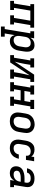

<svg xmlns="http://www.w3.org/2000/svg" viewBox="1702 -2292 786 4249"><g transform="rotate(90 2095.5 -168.0)"><path d="M-9 0V-84H49L109 -446H63V-530H584V-446H526L466 -84H513V0H311V-84H369L429 -446H206L146 -84H193V0Z M558 205V121H615L709 -446H663V-530H820L806 -448Q820 -469 838.5 -487Q857 -505 879 -516.5Q901 -528 924.5 -533Q948 -538 972 -538Q1000 -538 1026 -530Q1052 -522 1070.5 -504Q1089 -486 1099.5 -461Q1110 -436 1113.5 -409.5Q1117 -383 1115.5 -355Q1114 -327 1109 -299L1091 -189Q1087 -164 1079 -139Q1071 -114 1057.5 -91Q1044 -68 1024.5 -48.5Q1005 -29 981.5 -16Q958 -3 932.5 2.5Q907 8 882 8Q857 8 833.5 1.5Q810 -5 792.5 -20Q775 -35 764.5 -56Q754 -77 749 -100L712 121H783V205ZM857 -76Q874 -76 890.5 -79.5Q907 -83 922.5 -91Q938 -99 951.5 -111.5Q965 -124 974 -139Q983 -154 988.5 -170Q994 -186 997 -203L1015 -313Q1018 -330 1018.5 -347.5Q1019 -365 1015.5 -381Q1012 -397 1004 -411.5Q996 -426 983.5 -436Q971 -446 954.5 -450Q938 -454 920 -454Q904 -454 888.5 -451Q873 -448 858.5 -441Q844 -434 831.5 -423Q819 -412 810 -398Q801 -384 796 -369Q791 -354 788 -338L770 -228Q767 -210 766 -192.5Q765 -175 767.5 -158Q770 -141 776 -125Q782 -109 794 -97.5Q806 -86 822.5 -81Q839 -76 857 -76Z M1191 0V-84H1249L1309 -446H1263V-530H1464V-446H1406L1385 -318Q1376 -263 1362.5 -208.5Q1349 -154 1336 -99L1623 -530H1784V-446H1726L1666 -84H1713V0H1511V-84H1569L1590 -212Q1599 -267 1612.5 -321.5Q1626 -376 1639 -431L1353 0Z M1791 0V-84H1849L1909 -446H1863V-530H2064V-446H2006L1984 -315H2207L2229 -446H2182V-530H2384V-446H2326L2266 -84H2313V0H2111V-84H2169L2193 -231H1970L1946 -84H1993V0Z M2654 8Q2623 8 2593 2Q2563 -4 2537.5 -19Q2512 -34 2494.5 -57.5Q2477 -81 2468.5 -109.5Q2460 -138 2460.5 -169Q2461 -200 2466 -231L2484 -341Q2488 -368 2497.5 -395Q2507 -422 2524 -445.5Q2541 -469 2564 -488Q2587 -507 2613.5 -518Q2640 -529 2667 -535Q2694 -541 2722 -541Q2753 -541 2782.5 -533.5Q2812 -526 2837 -511Q2862 -496 2880 -472.5Q2898 -449 2906.5 -420.5Q2915 -392 2915 -361Q2915 -330 2909 -299L2891 -189Q2887 -162 2877.5 -135.5Q2868 -109 2851.5 -85Q2835 -61 2812 -42.5Q2789 -24 2762.5 -12.5Q2736 -1 2708.5 3.5Q2681 8 2654 8ZM2655 -76Q2672 -76 2689 -79Q2706 -82 2722 -90Q2738 -98 2751 -110.5Q2764 -123 2773.5 -138Q2783 -153 2788.5 -169.5Q2794 -186 2797 -203L2815 -313Q2818 -330 2818.5 -347.5Q2819 -365 2815.5 -381.5Q2812 -398 2804 -412.5Q2796 -427 2782.5 -436.5Q2769 -446 2752 -450Q2735 -454 2718 -454Q2701 -454 2684.5 -450.5Q2668 -447 2652 -439Q2636 -431 2623 -418.5Q2610 -406 2601 -391Q2592 -376 2586.5 -360Q2581 -344 2578 -327L2560 -217Q2557 -200 2556.5 -182.5Q2556 -165 2559.5 -149Q2563 -133 2571 -118.5Q2579 -104 2592 -94Q2605 -84 2621.5 -80Q2638 -76 2655 -76Q2655 -76 2655 -76Q2655 -76 2655 -76Z M3253 8Q3230 8 3207 5Q3184 2 3163 -6Q3142 -14 3124.5 -27Q3107 -40 3094 -57.5Q3081 -75 3073.5 -95.5Q3066 -116 3062.5 -138.5Q3059 -161 3060.5 -184.5Q3062 -208 3066 -231L3084 -341Q3088 -366 3095 -390Q3102 -414 3114 -437Q3126 -460 3144 -480Q3162 -500 3184 -514Q3206 -528 3231.5 -533Q3257 -538 3281 -538Q3304 -538 3327 -534Q3350 -530 3370.5 -521.5Q3391 -513 3408 -498.5Q3425 -484 3436 -465L3446 -530H3540L3510 -349H3417Q3420 -371 3416 -392Q3412 -413 3398 -427.5Q3384 -442 3363.5 -448Q3343 -454 3322 -454Q3305 -454 3288 -451Q3271 -448 3255 -440Q3239 -432 3225 -420Q3211 -408 3201.5 -392.5Q3192 -377 3186.5 -360.5Q3181 -344 3178 -327L3160 -217Q3157 -200 3156.5 -182.5Q3156 -165 3159 -149Q3162 -133 3170 -118.5Q3178 -104 3190.5 -94Q3203 -84 3219.5 -80Q3236 -76 3253 -76Q3276 -76 3300 -83Q3324 -90 3343 -106.5Q3362 -123 3373.5 -145Q3385 -167 3390 -191H3485Q3480 -164 3470 -138Q3460 -112 3444 -88.5Q3428 -65 3406.5 -46Q3385 -27 3359.5 -14.5Q3334 -2 3307 3Q3280 8 3253 8Z M3806 8Q3771 8 3738.5 -1.5Q3706 -11 3684 -35Q3662 -59 3655 -92.5Q3648 -126 3654 -161Q3658 -188 3671.5 -213.5Q3685 -239 3707 -257.5Q3729 -276 3755.5 -287.5Q3782 -299 3809 -305.5Q3836 -312 3863 -314.5Q3890 -317 3917 -317H4008L4015 -359Q4018 -380 4013 -399.5Q4008 -419 3993.5 -432Q3979 -445 3959 -449.5Q3939 -454 3918 -454Q3898 -454 3878 -450.5Q3858 -447 3840 -437Q3822 -427 3808.5 -410Q3795 -393 3791 -372H3695Q3700 -397 3710.5 -420Q3721 -443 3737.5 -463Q3754 -483 3776 -498Q3798 -513 3821.5 -522Q3845 -531 3869.5 -534.5Q3894 -538 3918 -538Q3939 -538 3959.5 -536Q3980 -534 3999.5 -528.5Q4019 -523 4036.5 -514.5Q4054 -506 4068.5 -493Q4083 -480 4093 -463Q4103 -446 4108 -426.5Q4113 -407 4112.5 -386.5Q4112 -366 4109 -345L4066 -84H4113V0H3955L3970 -90Q3957 -68 3939.5 -49Q3922 -30 3900 -16.5Q3878 -3 3854 2.5Q3830 8 3806 8ZM3832 -76Q3860 -76 3887.5 -84.5Q3915 -93 3937.5 -112Q3960 -131 3973 -157Q3986 -183 3990 -211L3994 -233H3917Q3905 -233 3893 -232.5Q3881 -232 3869 -231Q3857 -230 3845 -227.5Q3833 -225 3821 -221.5Q3809 -218 3797.5 -213.5Q3786 -209 3775.5 -201Q3765 -193 3759 -182Q3753 -171 3751 -159Q3748 -141 3752.5 -124Q3757 -107 3769 -95.5Q3781 -84 3798 -80Q3815 -76 3832 -76Z"/></g></svg>

Font: Iosevka Slab MdExObl
Style: Regular
Weight: 500
Width: 7
Italic angle: -9°
Monospace: yes
Designer: Belleve Invis
Foundry: Belleve Invis
Version: Version 11.1.1; ttfautohint (v1.8.3)